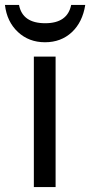

<svg xmlns="http://www.w3.org/2000/svg" viewBox="-42 -757 365 777"><path d="M183 0H95V-528H183ZM-22 -737H35Q49 -663 141 -663Q231 -663 246 -737H303Q292 -667 248.5 -626.5Q205 -586 140 -586Q75 -586 30.5 -627.5Q-14 -669 -22 -737Z"/></svg>

Font: Libra Sans
Style: Regular
Weight: 400
Foundry: Context Ltd
Version: Version 1.002